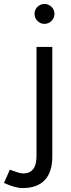

<svg xmlns="http://www.w3.org/2000/svg" viewBox="-73 -738 362 973"><path d="M152 -617Q132 -617 117 -632Q102 -647 102 -667Q102 -689 117 -703.5Q132 -718 152 -718Q173 -718 188 -703.5Q203 -689 203 -667Q203 -647 188 -632Q173 -617 152 -617ZM41 215Q4 215 -53 189L-23 122Q1 131 17.5 136Q34 141 44 141Q112 141 112 54V-500H192V56Q192 134 154 174.5Q116 215 41 215Z"/></svg>

Font: Figtree Light
Style: Regular
Weight: 400
Version: Version 2.002